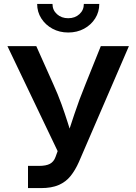

<svg xmlns="http://www.w3.org/2000/svg" viewBox="-20 -964 699 984"><path d="M123.5 0V-113.8H179.7Q216.3 -113.8 236.1 -124.5Q255.9 -135.3 264.6 -159.7L275.4 -189.5L18.1 -727.5H166L252.4 -534.2Q277.3 -479.5 295.2 -429.9Q313 -380.4 327.4 -334.7Q341.8 -289.1 355.5 -245.1H316.9Q337.4 -306.6 361.1 -378.7Q384.8 -450.7 418.9 -534.2L496.6 -727.5H640.6L384.3 -133.8Q365.7 -91.8 341.6 -61.8Q317.4 -31.7 281 -15.9Q244.6 0 189.9 0ZM329.6 -797.4Q284.7 -797.4 248.8 -816.9Q212.9 -836.4 191.7 -869.6Q170.4 -902.8 170.4 -943.8H249Q249 -912.1 272 -891.4Q294.9 -870.6 329.6 -870.6Q364.3 -870.6 387 -891.4Q409.7 -912.1 409.7 -943.8H488.8Q488.8 -902.8 467.8 -869.6Q446.8 -836.4 410.9 -816.9Q375 -797.4 329.6 -797.4Z"/></svg>

Font: Inter 20pt SemiBold
Style: Regular
Weight: 600
Version: Version 4.001;git-66647c0bb